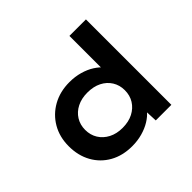

<svg xmlns="http://www.w3.org/2000/svg" viewBox="-171 -953 1176 1176"><g transform="rotate(-45 416.5 -365.0)"><path d="M357 10Q274 10 212 -25Q150 -60 115.5 -122Q81 -184 81 -265Q81 -345 117 -407Q153 -469 216.5 -504.5Q280 -540 362 -540Q410 -540 452 -528Q494 -516 526 -495.5Q558 -475 577 -451Q596 -427 598 -402L562 -395V-740H705V0H570L564 -133L592 -126Q590 -101 570.5 -77Q551 -53 518.5 -33Q486 -13 444.5 -1.5Q403 10 357 10ZM394 -111Q447 -111 485.5 -131Q524 -151 545.5 -185.5Q567 -220 567 -265Q567 -309 545.5 -343.5Q524 -378 485.5 -397.5Q447 -417 394 -417Q343 -417 304.5 -397.5Q266 -378 244.5 -343.5Q223 -309 223 -265Q223 -220 244.5 -185.5Q266 -151 304.5 -131Q343 -111 394 -111Z"/></g></svg>

Font: Lexend Giga SemiBold
Style: Regular
Weight: 600
Designer: Bonnie Shaver-Troup, Thomas Jockin
Foundry: Lexend
Version: Version 1.007